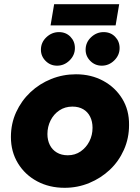

<svg xmlns="http://www.w3.org/2000/svg" viewBox="-20 -882 666 915"><path d="M288 13Q215 13 157 -18Q99 -49 65.5 -104Q32 -159 32 -229Q32 -293 57 -347.5Q82 -402 125 -442.5Q168 -483 224 -505.5Q280 -528 342 -528Q414 -528 471.5 -497Q529 -466 562.5 -411.5Q596 -357 595 -286Q595 -223 570.5 -168Q546 -113 503.5 -73Q461 -33 405.5 -10Q350 13 288 13ZM303 -142Q338 -142 364.5 -160.5Q391 -179 406 -208.5Q421 -238 421 -273Q421 -303 409.5 -326Q398 -349 376.5 -361.5Q355 -374 325 -374Q290 -374 263 -356Q236 -338 221 -308Q206 -278 206 -243Q206 -214 217.5 -191Q229 -168 251 -155Q273 -142 303 -142ZM465 -569Q433 -569 410.5 -591.5Q388 -614 388 -645Q388 -680 414 -704.5Q440 -729 474 -729Q507 -729 528.5 -707Q550 -685 550 -653Q550 -619 524.5 -594Q499 -569 465 -569ZM252 -569Q220 -569 197.5 -591.5Q175 -614 175 -645Q175 -680 201 -704.5Q227 -729 261 -729Q294 -729 315.5 -707Q337 -685 337 -653Q337 -619 311.5 -594Q286 -569 252 -569ZM221 -761 238 -862H548L531 -761Z"/></svg>

Font: MuseoModerno ExtraBold
Style: Italic
Weight: 800
Italic angle: -9°
Designer: Pablo Cosgaya, Héctor Gatti, Marcela Romero, and the Authors of The MuseoModerno Project.
Foundry: Omnibus-Type Team
Version: Version 1.003